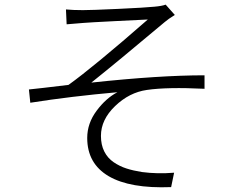

<svg xmlns="http://www.w3.org/2000/svg" viewBox="-20 -763 1017 820"><path d="M261.7 -722.7Q292 -719.7 334 -719.7Q370.1 -719.7 485.8 -725.1Q601.6 -730.5 639.6 -734.4Q671.9 -737.3 687.5 -743.2L726.6 -699.2Q698.2 -681.6 683.6 -668.9Q476.6 -495.1 370.1 -410.2Q660.2 -441.4 853.5 -441.4V-383.8Q694.3 -391.6 607.4 -378.9Q532.2 -368.2 471.7 -310.1Q411.1 -252 411.1 -182.6Q411.1 -144.5 425.3 -116.2Q439.5 -87.9 465.3 -70.3Q491.2 -52.7 520 -43.5Q548.8 -34.2 585.9 -28.3Q652.3 -19.5 723.6 -25.4L710.9 36.1Q535.2 43 443.8 -10.7Q352.5 -64.5 352.5 -173.8Q352.5 -236.3 392.6 -290Q432.6 -343.8 481.4 -369.1Q283.2 -351.6 109.4 -324.2L103.5 -380.9Q143.6 -384.8 272.5 -400.4Q378.9 -476.6 611.3 -679.7Q589.8 -678.7 473.1 -672.9Q356.4 -667 335 -665Q325.2 -664.1 299.8 -662.1Q274.4 -660.2 264.6 -659.2Z"/></svg>

Font: Min Sans Light
Style: Regular
Weight: 300
Designer: Jinseong-Kim, NotoSansCJK, Nunito
Foundry: Jinseong-Kim
Version: Version 1.400;Glyphs 3.1.2 (3151)